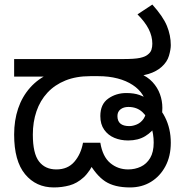

<svg xmlns="http://www.w3.org/2000/svg" viewBox="-20 -810 808 842"><path d="M216 12Q138 12 90 -46Q42 -104 42 -220Q42 -282 59.5 -334Q77 -386 112 -425.5Q147 -465 197 -487L212 -474H42V-551H518Q571 -551 593.5 -556Q616 -561 626 -569Q640 -579 644 -591.5Q648 -604 648 -618Q648 -651 632 -682.5Q616 -714 583 -747L648 -790Q695 -738 712 -696.5Q729 -655 729 -612Q729 -593 721 -565.5Q713 -538 688 -516Q678 -507 663.5 -499Q649 -491 631 -485.5Q613 -480 589 -477L592 -488Q627 -474 649 -450Q671 -426 681.5 -397Q692 -368 692 -337Q692 -319 689.5 -305Q687 -291 679 -275Q677 -271 672 -268Q667 -265 665 -261Q648 -232 617 -213Q586 -194 542 -194Q509 -194 481.5 -205.5Q454 -217 437 -241Q420 -265 420 -301Q420 -353 454.5 -377.5Q489 -402 534 -402Q568 -402 591.5 -393.5Q615 -385 633 -372Q678 -347 703.5 -296.5Q729 -246 729 -184Q729 -125 705.5 -81Q682 -37 642 -12.5Q602 12 550 12Q482 12 441.5 -14.5Q401 -41 366 -104L398 -109Q375 -58 346.5 -32Q318 -6 285 3Q252 12 216 12ZM227 -67Q277 -67 306 -100.5Q335 -134 344 -184H420Q430 -123 463.5 -95Q497 -67 542 -67Q572 -67 597.5 -79Q623 -91 638.5 -117Q654 -143 654 -185Q654 -223 642 -258.5Q630 -294 605.5 -317.5Q581 -341 543 -341Q522 -341 508.5 -330.5Q495 -320 495 -301Q495 -279 508 -268Q521 -257 547 -257Q563 -257 580.5 -264.5Q598 -272 610 -289.5Q622 -307 622 -337Q622 -367 606.5 -392.5Q591 -418 562.5 -437Q534 -456 495.5 -466Q457 -476 411 -476H376Q314 -476 267 -457Q220 -438 188 -403.5Q156 -369 140 -322Q124 -275 124 -220Q124 -137 151 -102Q178 -67 227 -67Z"/></svg>

Font: lkannada85
Style: Book
Weight: 400
Designer: Jelle Bosma - Monotype Design Team
Foundry: Monotype Imaging Inc.
Version: Version 2.003